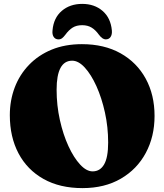

<svg xmlns="http://www.w3.org/2000/svg" viewBox="-20 -947 844 987"><path d="M401 -720Q516 -720 599.8 -673Q683.5 -626 729 -542.8Q774.5 -459.5 774.5 -351Q774.5 -245 729.5 -161Q684.5 -77 601.2 -28.5Q518 20 404 20Q287.5 20 203.8 -27Q120 -74 75.2 -158.5Q30.5 -243 30.5 -355Q30.5 -430.5 55.5 -496.8Q80.5 -563 128.8 -613.2Q177 -663.5 245.5 -691.8Q314 -720 401 -720ZM536 -214.5Q536 -293.5 519.5 -368.5Q503 -443.5 475.8 -503.8Q448.5 -564 416 -599.5Q383.5 -635 351 -635Q271 -635 271 -486Q271 -405.5 287.8 -330.2Q304.5 -255 332 -195.5Q359.5 -136 392 -101Q424.5 -66 456 -66Q494.5 -66 515.2 -101.8Q536 -137.5 536 -214.5ZM402.5 -817.5Q373 -817.5 353.2 -805Q333.5 -792.5 316 -768.5Q307 -756.5 299 -750.5Q291 -744.5 281 -744.5Q264.5 -744.5 256 -757.2Q247.5 -770 250 -791Q255.5 -855 297.5 -891Q339.5 -927 402.5 -927Q465.5 -927 507.2 -891Q549 -855 555 -791Q557 -770 548.5 -757.2Q540 -744.5 523.5 -744.5Q506.5 -744.5 488.5 -768.5Q471 -793 450.8 -805.2Q430.5 -817.5 402.5 -817.5Z"/></svg>

Font: Fraunces 9pt S050 Black
Style: Regular
Weight: 900
Version: Version 1.000; ttfautohint (v1.8.3)